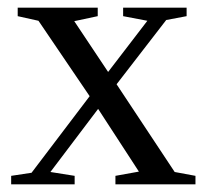

<svg xmlns="http://www.w3.org/2000/svg" viewBox="-20 -479 540 499"><path d="M488 -22V0H280V-22L341 -33L235 -196L111 -32L174 -22V0H9V-22L62 -30L213 -229L80 -425L26 -437V-459H234V-437L173 -424L261 -292L363 -425L300 -437V-459H465V-437L412 -427L283 -260L434 -32Z"/></svg>

Font: Libra Serif Modern
Style: Regular
Weight: 400
Designer: Stefan Peev, Context Ltd
Foundry: Stefan Peev, Context Ltd
Version: Version 1.000